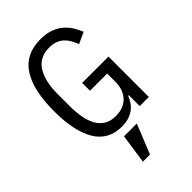

<svg xmlns="http://www.w3.org/2000/svg" viewBox="-280 -810 1160 1160"><g transform="rotate(-45 300.0 -229.5)"><path d="M248 62H357L281 251H220ZM444 -93H439Q430 -73 418 -54Q406 -35 387.5 -20.5Q369 -6 343 3Q317 12 281 12Q167 12 111.5 -80Q56 -172 56 -344Q56 -524 117 -617Q178 -710 305 -710Q354 -710 390 -697Q426 -684 451.5 -662Q477 -640 494 -612.5Q511 -585 522 -557L450 -524Q441 -547 429.5 -567.5Q418 -588 401.5 -603.5Q385 -619 362 -628Q339 -637 308 -637Q224 -637 184.5 -574Q145 -511 145 -406V-298Q145 -245 153 -201.5Q161 -158 179.5 -126Q198 -94 227.5 -76.5Q257 -59 300 -59Q368 -59 406 -100Q444 -141 444 -206V-278H297V-345H522V0H444Z"/></g></svg>

Font: PlemolJP35 Console
Style: Regular
Weight: 400
Version: v2.0.3; ttfautohint (v1.8.4.7-5d5b-dirty) -l 6 -r 45 -G 200 